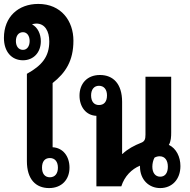

<svg xmlns="http://www.w3.org/2000/svg" viewBox="-21 -949 967 978"><path d="M174 -929C72 -929 -1 -863 -1 -756C-1 -686 38 -642 96 -642C150 -642 187 -682 187 -739C187 -776 171 -810 142 -825C148 -827 156 -829 164 -829C208 -829 230 -790 230 -738C230 -660 192 -615 116 -573V-128C116 -35 162 9 229 9C294 9 333 -35 333 -95C333 -153 300 -196 247 -199V-526C313 -578 353 -639 353 -742C353 -842 291 -929 174 -929ZM96 -695C73 -695 60 -714 60 -740C60 -766 73 -785 96 -785C117 -785 130 -766 130 -740C130 -714 117 -695 96 -695ZM233 -144C259 -144 274 -125 274 -95C274 -65 259 -46 233 -46C207 -46 193 -65 193 -95C193 -126 207 -144 233 -144Z M795 9C856 9 898 -36 898 -103C898 -150 877 -193 839 -211C850 -229 851 -252 851 -274V-558H720V-263C720 -240 716 -228 696 -221C663 -208 629 -190 603 -165H601V-430C601 -523 555 -567 488 -567C422 -567 384 -522 384 -462C384 -405 417 -361 470 -359V0H597C613 -51 650 -88 692 -105C692 -104 692 -102 692 -101C692 -33 738 9 795 9ZM483 -414C458 -414 443 -432 443 -463C443 -493 458 -512 483 -512C509 -512 524 -493 524 -463C524 -431 509 -414 483 -414ZM795 -49C770 -49 755 -69 755 -100C755 -116 759 -133 766 -146C773 -150 782 -153 792 -153C820 -153 834 -131 834 -100C834 -68 820 -49 795 -49Z"/></svg>

Font: Noto Sans Thai Looped Condensed
Style: Bold
Weight: 700
Width: 3
Designer: Sasikarn Vongin, Ben Mitchell
Foundry: The Fontpad Ltd
Version: Version 1.001